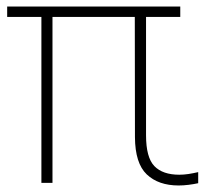

<svg xmlns="http://www.w3.org/2000/svg" viewBox="-20 -560 630 589"><path d="M528 9Q466 9 430.2 -25Q394.5 -59 394 -139L393.5 -523H428V-145Q428 -77 453.5 -50.5Q479 -24 530 -24Q543.5 -24 558.2 -26.2Q573 -28.5 588 -32V2Q574.5 5 558.5 7Q542.5 9 528 9ZM107 1V-523H141V1ZM2 -508V-540H533V-508Z"/></svg>

Font: Encode Sans SC SemiCondensed Thin
Style: Regular
Weight: 250
Width: 4
Designer: Multiple Designers
Foundry: Impallari Type
Version: Version 3.002